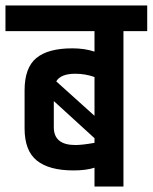

<svg xmlns="http://www.w3.org/2000/svg" viewBox="-54 -683 559 703"><path d="M-34 -663H485V-569H398V0H292V-69Q262 -59 215 -59Q126 -59 81 -95Q36 -131 36 -213V-352Q36 -435 79 -470.5Q122 -506 211 -506Q256 -506 292 -494V-569H-34ZM222 -413Q168 -413 152 -385L292 -259V-401Q258 -413 222 -413ZM143 -217Q143 -152 222 -152Q247 -152 292 -160V-177L143 -313Z"/></svg>

Font: Khand SemiBold
Style: Regular
Weight: 600
Designer: Devanagari: Sanchit Sawaria, Jyotish Sonowal; Latin: Satya Rajpurohit
Foundry: Indian Type Foundry
Version: Version 1.101;PS 1.0;hotconv 1.0.78;makeotf.lib2.5.61930; tt